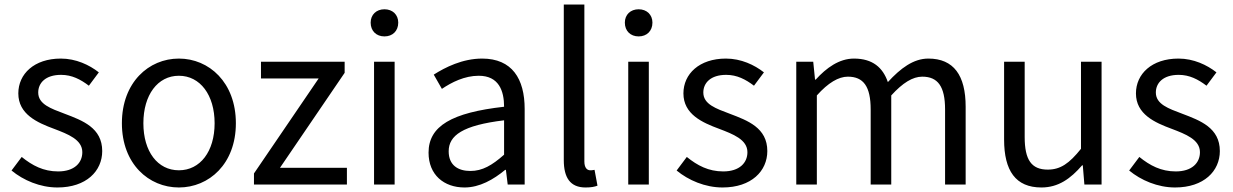

<svg xmlns="http://www.w3.org/2000/svg" viewBox="-20 -816 5450 849"><path d="M234 13C362 13 432 -60 432 -148C432 -251 345 -283 266 -313C205 -336 149 -355 149 -407C149 -449 181 -485 250 -485C298 -485 336 -465 373 -437L417 -496C375 -529 316 -557 249 -557C131 -557 61 -489 61 -403C61 -311 144 -274 220 -246C280 -223 344 -199 344 -143C344 -96 309 -58 237 -58C172 -58 123 -84 76 -122L31 -62C83 -19 157 13 234 13Z M771 13C904 13 1023 -91 1023 -271C1023 -452 904 -557 771 -557C638 -557 519 -452 519 -271C519 -91 638 13 771 13ZM771 -63C677 -63 614 -146 614 -271C614 -396 677 -481 771 -481C865 -481 929 -396 929 -271C929 -146 865 -63 771 -63Z M1103 0H1514V-74H1218L1504 -494V-543H1134V-469H1389L1103 -49Z M1634 0H1725V-543H1634ZM1680 -655C1716 -655 1741 -679 1741 -716C1741 -751 1716 -775 1680 -775C1644 -775 1619 -751 1619 -716C1619 -679 1644 -655 1680 -655Z M2034 13C2101 13 2162 -22 2214 -65H2217L2225 0H2300V-334C2300 -468 2244 -557 2112 -557C2025 -557 1948 -518 1898 -486L1934 -423C1977 -452 2034 -481 2097 -481C2186 -481 2209 -414 2209 -344C1978 -318 1875 -259 1875 -141C1875 -43 1943 13 2034 13ZM2060 -60C2006 -60 1964 -85 1964 -147C1964 -217 2026 -262 2209 -284V-132C2156 -85 2113 -60 2060 -60Z M2569 13C2594 13 2609 10 2622 5L2609 -65C2599 -63 2595 -63 2590 -63C2576 -63 2564 -74 2564 -102V-796H2473V-108C2473 -31 2501 13 2569 13Z M2758 0H2849V-543H2758ZM2804 -655C2840 -655 2865 -679 2865 -716C2865 -751 2840 -775 2804 -775C2768 -775 2743 -751 2743 -716C2743 -679 2768 -655 2804 -655Z M3175 13C3303 13 3373 -60 3373 -148C3373 -251 3286 -283 3207 -313C3146 -336 3090 -355 3090 -407C3090 -449 3122 -485 3191 -485C3239 -485 3277 -465 3314 -437L3358 -496C3316 -529 3257 -557 3190 -557C3072 -557 3002 -489 3002 -403C3002 -311 3085 -274 3161 -246C3221 -223 3285 -199 3285 -143C3285 -96 3250 -58 3178 -58C3113 -58 3064 -84 3017 -122L2972 -62C3024 -19 3098 13 3175 13Z M3501 0H3592V-394C3642 -450 3688 -477 3729 -477C3798 -477 3830 -434 3830 -332V0H3921V-394C3972 -450 4016 -477 4058 -477C4127 -477 4159 -434 4159 -332V0H4250V-344C4250 -483 4197 -557 4085 -557C4019 -557 3962 -514 3906 -453C3884 -517 3839 -557 3756 -557C3691 -557 3634 -516 3587 -464H3584L3576 -543H3501Z M4585 13C4660 13 4714 -26 4765 -85H4768L4775 0H4851V-543H4760V-158C4708 -93 4669 -66 4613 -66C4541 -66 4511 -109 4511 -210V-543H4420V-199C4420 -61 4471 13 4585 13Z M5176 13C5304 13 5374 -60 5374 -148C5374 -251 5287 -283 5208 -313C5147 -336 5091 -355 5091 -407C5091 -449 5123 -485 5192 -485C5240 -485 5278 -465 5315 -437L5359 -496C5317 -529 5258 -557 5191 -557C5073 -557 5003 -489 5003 -403C5003 -311 5086 -274 5162 -246C5222 -223 5286 -199 5286 -143C5286 -96 5251 -58 5179 -58C5114 -58 5065 -84 5018 -122L4973 -62C5025 -19 5099 13 5176 13Z"/></svg>

Font: Source Han Sans TC
Style: Regular
Weight: 400
Designer: Ryoko NISHIZUKA 西塚涼子 (kana, bopomofo & ideographs); Paul D. Hunt (Latin, Greek & Cyrillic); Sandoll Communications 산돌커뮤니
Foundry: Adobe
Version: Version 2.002;hotconv 1.0.116;makeotfexe 2.5.65601